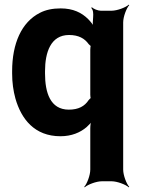

<svg xmlns="http://www.w3.org/2000/svg" viewBox="-20 -574 604 823"><path d="M380 -455 384 -456C381 -466 368 -482 358 -492C330 -520 293 -538 240 -538C206 -538 176 -532 151 -519C72 -479 32 -387 32 -269V-259C32 -220 37 -185 46 -152C71 -64 128 10 239 10C287 10 324 -6 351 -29C360 -37 373 -50 377 -59L373 -60C369 -52 367 -36 367 -24V153C367 177 353 214 341 227L343 229C356 217 393 203 417 203H458C482 203 519 217 532 229L534 227C522 214 508 177 508 153V-478C508 -502 522 -539 534 -552L532 -554C519 -542 482 -528 458 -528H412C400 -528 380 -536 374 -543L371 -540C389 -522 372 -481 380 -455ZM276 -424C317 -424 343 -409 360 -385C362 -383 370 -375 371 -376L369 -379C368 -378 367 -364 367 -361V-168C367 -166 368 -152 369 -151L371 -155C370 -156 362 -147 360 -145C343 -119 317 -104 275 -104C195 -104 173 -178 173 -259V-269C173 -349 197 -424 276 -424Z"/></svg>

Font: Asimov
Style: Edge
Weight: 500
Designer: Google
Version: Version 2.000980: 2014